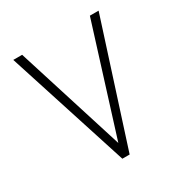

<svg xmlns="http://www.w3.org/2000/svg" viewBox="-131 -626 686 724"><g transform="rotate(-30 212.0 -264.0)"><path d="M207 -40.5 359.9 -528.3H397.9L228 0H198.7ZM64.9 -528.3 218.8 -40 225.6 0H196.3L26.4 -528.3Z"/></g></svg>

Font: Roboto Condensed ExtraLight
Style: Regular
Weight: 250
Designer: Christian Robertson
Foundry: Google
Version: Version 3.008; 2023